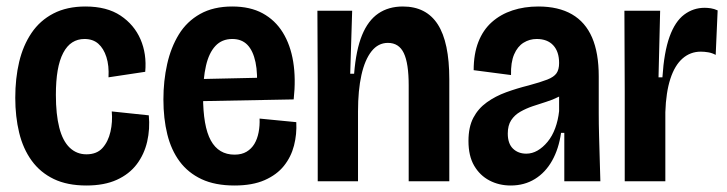

<svg xmlns="http://www.w3.org/2000/svg" viewBox="-20 -558 2239 591"><path d="M246 13Q187 13 145.5 -7Q104 -27 77.5 -63.5Q51 -100 39 -149.5Q27 -199 27 -257Q27 -317 39 -367.5Q51 -418 77 -456.5Q103 -495 144.5 -516.5Q186 -538 243 -538Q309 -538 351 -510Q393 -482 412.5 -437Q432 -392 427 -337L314 -320Q316 -356 307.5 -382.5Q299 -409 282.5 -423.5Q266 -438 240 -438Q219 -438 202.5 -427.5Q186 -417 174.5 -395Q163 -373 157.5 -341Q152 -309 152 -266Q152 -206 162.5 -165Q173 -124 194.5 -103.5Q216 -83 246 -83Q278 -83 295.5 -102.5Q313 -122 320 -152.5Q327 -183 324 -215L438 -203Q442 -161 433 -122Q424 -83 401 -52.5Q378 -22 339.5 -4.5Q301 13 246 13Z M702 13Q642 13 600.5 -6.5Q559 -26 533 -61Q507 -96 495 -144.5Q483 -193 483 -252Q483 -309 494.5 -360.5Q506 -412 530.5 -452Q555 -492 596 -515Q637 -538 695 -538Q750 -538 788.5 -517Q827 -496 850.5 -458Q874 -420 882.5 -368Q891 -316 884 -252L565 -246V-314L792 -319L770 -277Q774 -331 766.5 -366.5Q759 -402 741.5 -420Q724 -438 695 -438Q663 -438 643 -416.5Q623 -395 614 -355.5Q605 -316 605 -263Q605 -169 629 -125.5Q653 -82 702 -82Q724 -82 739 -91Q754 -100 763 -115Q772 -130 776 -150.5Q780 -171 779 -193L892 -182Q894 -145 885 -110Q876 -75 854 -47.5Q832 -20 794.5 -3.5Q757 13 702 13Z M958 0V-300L957 -525H1064L1058 -331H1070Q1076 -405 1094.5 -450Q1113 -495 1144.5 -516.5Q1176 -538 1220 -538Q1292 -538 1327.5 -483Q1363 -428 1363 -314V0H1238V-295Q1238 -363 1223 -394.5Q1208 -426 1174 -426Q1144 -426 1123.5 -400Q1103 -374 1092.5 -327Q1082 -280 1082 -215V0Z M1552 13Q1516 13 1486.5 -2.5Q1457 -18 1439.5 -48Q1422 -78 1422 -124Q1422 -167 1437 -195.5Q1452 -224 1478.5 -243Q1505 -262 1538 -274Q1571 -286 1607 -295Q1644 -305 1664.5 -313Q1685 -321 1693 -332.5Q1701 -344 1701 -364Q1701 -399 1683 -418.5Q1665 -438 1632 -438Q1610 -438 1591.5 -426.5Q1573 -415 1562.5 -390.5Q1552 -366 1553 -327L1438 -342Q1438 -392 1452.5 -429Q1467 -466 1494 -490Q1521 -514 1557.5 -526Q1594 -538 1637 -538Q1699 -538 1740.5 -514Q1782 -490 1802.5 -442.5Q1823 -395 1823 -323V-209Q1823 -176 1824 -140.5Q1825 -105 1826 -69.5Q1827 -34 1828 0H1717Q1717 -37 1717 -73.5Q1717 -110 1717 -149H1707Q1700 -100 1679.5 -63.5Q1659 -27 1626.5 -7Q1594 13 1552 13ZM1600 -85Q1618 -85 1634.5 -94.5Q1651 -104 1665.5 -121.5Q1680 -139 1689 -163.5Q1698 -188 1701 -216V-275L1728 -282Q1717 -269 1699.5 -260Q1682 -251 1661 -244.5Q1640 -238 1619.5 -231Q1599 -224 1581.5 -214Q1564 -204 1553.5 -188Q1543 -172 1543 -147Q1543 -116 1559 -100.5Q1575 -85 1600 -85Z M1903 0V-276L1902 -525H2012L2007 -320H2019Q2024 -398 2041 -445Q2058 -492 2086 -513Q2114 -534 2149 -534Q2158 -534 2168 -532.5Q2178 -531 2189 -526L2183 -389Q2172 -395 2160 -397Q2148 -399 2137 -399Q2105 -399 2081 -378Q2057 -357 2043.5 -315.5Q2030 -274 2028 -213V0Z"/></svg>

Font: Bricolage Grotesque 72pt SemiCondensed SemiBold
Style: Regular
Weight: 600
Width: 4
Designer: Mathieu Triay
Foundry: Atelier Triay
Version: Version 1.001;gftools[0.9.33.dev8+g029e19f]